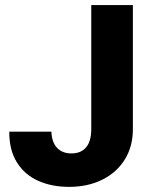

<svg xmlns="http://www.w3.org/2000/svg" viewBox="-20 -727 598 757"><path d="M503.9 -707V-217.8Q503.9 -149.9 472.2 -98.4Q440.4 -46.9 383.3 -18.6Q326.2 9.8 252 9.8Q184.6 9.8 131.1 -13.9Q77.6 -37.6 46.9 -86.4Q16.1 -135.3 16.6 -208H182.6Q184.1 -166.5 204.8 -144.3Q225.6 -122.1 261.7 -122.1Q299.3 -122.1 319.6 -146.2Q339.8 -170.4 339.8 -217.8V-707Z"/></svg>

Font: Pretendard JP ExtraBold
Style: Regular
Weight: 800
Designer: Base glyphs from Inter by Rasmus Andersson; Hangeul glyphs from Noto Sans CJK(Source Han Sans) by Jang Soo-young and Kan
Foundry: Kil Hyung-jin
Version: Version 1.309